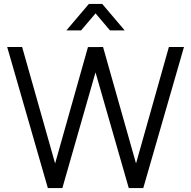

<svg xmlns="http://www.w3.org/2000/svg" viewBox="-20 -960 976 980"><path d="M298.3 0H224.3L16.7 -720H93L261.3 -125.7L429 -719.7L506 -720L674.3 -125.7L842 -720H919L711.3 0H637.3L467.5 -590.7ZM394 -805H319L433.7 -940H501.7L616.3 -805H541.3L467.7 -891.7Z"/></svg>

Font: Manrope Variable Light
Style: Regular
Weight: 200
Designer: Mikhail Sharanda
Foundry: Mikhail Sharanda
Version: Version 4.505